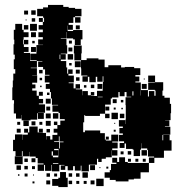

<svg xmlns="http://www.w3.org/2000/svg" viewBox="-20 -742 745 780"><path d="M669 -194V-172H677V-130H646V-101H607V-80H585V-102H606V-106H581V-133H578V-139H554V-160H553V-134H549V-108H523V-134H519V-137H492V-159H486V-141H466V-161H484V-168H463V-194H479V-200H465V-222H479V-228H463V-254H489V-238H490V-257H491V-315H490V-347H513V-349H494V-368H486V-351H466V-368H461V-346H435V-342H430V-317H407V-280H386V-271H326V-274H322V-245H318V-205H325V-212H387V-201H406V-175H410V-171H432V-195H460V-167H436V-163H458V-139H436V-132H457V-110H435V-131H434V-103H410V-97H393V-84H379V-97H374V-73H341V-46H311V-69H308V-49H284V-67H277V-50H255V-67H245V-52H227V-70H242V-72H221V-46H191V-72H189V-48H163V-72H159V-48H133V-74H157V-78H133V-100H125V-106H101V-125H100V-107H72V-128H69V-108H43V-128H33V-174H41V-196H71V-174H72V-195H93V-203H78V-219H94V-204H99V-228H133V-204H138V-219H154V-203H139V-202H167V-175H168V-189H184V-175H193V-194H213V-203H198V-219H213V-234H225V-252H243V-258H223V-283H218V-288H193V-314H216V-316H191V-342H187V-368H183V-381H166V-401H181V-407H162V-435H181V-438H163V-460H155V-470H135V-492H152V-494H130V-467H105V-465H130V-437H111V-436H131V-406H111V-399H124V-383H111V-374H129V-353H138V-340H155V-322H138V-318H163V-284H135V-283H158V-259H134V-282H131V-256H104V-253H68V-275H67V-260H45V-281H36V-321H37V-335H30V-387H32V-415H34V-443H42V-461H36V-501H40V-520H35V-562H38V-581H36V-621H42V-645H70V-621H76V-611H96V-591H76V-581H74V-562H77V-551H96V-531H77V-527H102V-495H129V-498H103V-524H128V-559H155V-560H135V-582H154V-591H136V-611H154V-622H137V-640H154V-653H159V-670H155V-676H131V-706H155V-712H175V-722H237V-714H259V-710H285V-706H311V-676H285V-672H278V-649H259V-641H276V-621H256V-638H255V-616H277V-620H315V-582H308V-559H284V-582H277V-586H251V-612H250V-587H227V-585H250V-558H253V-524H227V-522H247V-500H227V-494H249V-468H253V-443H257V-460H275V-442H258V-435H280V-407H259V-404H279V-383H287V-400H305V-382H288V-379H314V-355H315V-372H337V-355H349V-368H363V-354H350V-352H374V-373H397V-380H398V-409H400V-432H397V-410H375V-430H369V-408H343V-430H337V-410H315V-432H335V-435H310V-464H309V-497H282V-525H280V-557H312V-525H310V-498H332V-505H380V-500H405V-469H420V-477H472V-468H487V-470H525V-465H550V-437H530V-431H546V-411H530V-407H552V-376H581V-350H585V-372H607V-353H612V-374H609V-377H582V-405H609V-407H582V-435H610V-408H643V-374H640V-353H648V-345H670V-320H675V-282H673V-254H651V-253H668V-229H650V-227H672V-195H643V-194H640V-172H643V-194ZM107 -700H125V-682H107ZM78 -699H94V-683H78ZM307 -672V-650H285V-672ZM138 -653V-669H154V-653ZM123 -668V-654H109V-668ZM88 -663V-659H84V-663ZM102 -645H130V-617H102ZM77 -640H95V-622H77ZM304 -639V-623H288V-639ZM106 -611H126V-591H106ZM77 -580H95V-562H77ZM260 -565V-577H272V-565ZM111 -566V-576H121V-566ZM126 -531H106V-551H126ZM274 -533H258V-549H274ZM255 -522H277V-500H255ZM225 -520H222V-502H225ZM284 -493H308V-469H284ZM271 -486V-476H261V-486ZM288 -459H304V-443H288ZM139 -458H153V-444H139ZM303 -428V-414H289V-428ZM141 -426H151V-416H141ZM564 -423H568V-419H564ZM376 -381V-401H396V-381ZM556 -401H576V-381H556ZM349 -398H363V-384H349ZM321 -386V-396H331V-386ZM149 -394V-388H143V-394ZM551 -354V-375H550V-354ZM522 -354V-371H518V-354ZM138 -369H154V-353H138ZM171 -356V-366H181V-356ZM377 -347H397V-349H377ZM186 -321H166V-341H186ZM438 -339H454V-323H438ZM471 -336H481V-326H471ZM184 -309V-293H168V-309ZM424 -309V-293H408V-309ZM450 -305V-297H442V-305ZM479 -304V-298H473V-304ZM433 -284H459V-258H433ZM195 -282H217V-260H195ZM186 -261H166V-281H186ZM425 -280V-262H407V-280ZM485 -262H467V-280H485ZM75 -252H97V-230H75ZM186 -231H166V-251H186ZM108 -233V-249H124V-233ZM199 -234V-248H213V-234ZM50 -235V-247H62V-235ZM140 -235V-247H152V-235ZM444 -239V-243H448V-239ZM64 -203H48V-219H64ZM183 -218V-204H169V-218ZM450 -207H442V-215H450ZM222 -188H219V-168H200V-165H220V-139H223V-164H238V-167H222ZM410 -187H422V-175H410ZM195 -127H190V-110H195V-103H217V-110H218V-137H200V-132H217V-110H195ZM555 -132H577V-110H555ZM499 -128H513V-114H499ZM470 -115V-127H482V-115ZM72 -75H40V-107H72ZM585 -80V-42H551V-16H524V-13H502V-5H450V-11H426V-20H405V-42H426V-51H431V-76H453V-81H436V-101H456V-84H464V-103H488V-84H499V-80ZM124 -83H108V-99H124ZM93 -84H79V-98H93ZM512 -97V-85H500V-97ZM530 -85V-97H542V-85ZM572 -97V-85H560V-97ZM217 -79H195V-76H217ZM366 -51H346V-71H366ZM65 -52H47V-70H65ZM93 -54H79V-68H93ZM122 -55H110V-67H122ZM412 -57V-65H420V-57ZM384 -59V-63H388V-59ZM224 -43H248V-20H255V18H217V13H192V-15H217V-20H224ZM337 -20H315V-42H337ZM169 -24V-38H183V-24ZM273 -24H259V-38H273ZM303 -24H289V-38H303ZM92 -25H80V-37H92ZM200 -25V-37H212V-25ZM59 -28H53V-34H59ZM114 -29V-33H118V-29ZM401 14H371V-16H401ZM184 7H168V-9H184ZM364 7H348V-9H364ZM273 6H259V-8H273ZM302 5H290V-7H302ZM332 5H320V-7H332ZM120 3H112V-5H120Z"/></svg>

Font: Rubik-Storm
Style: Regular
Weight: 400
Designer: NaN (generative design), Hubert & Fischer (Rubik source font outlines)
Foundry: NaN, Hubert & Fischer
Version: Version 1.000